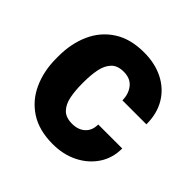

<svg xmlns="http://www.w3.org/2000/svg" viewBox="-146 -670 812 812"><g transform="rotate(45 260.5 -264.0)"><path d="M271.5 -108.9Q308.1 -108.9 330.1 -129.2Q352.1 -149.4 352.1 -185.1H495.6Q495.6 -127.4 466.1 -83.5Q436.5 -39.6 386.7 -14.9Q336.9 9.8 274.4 9.8Q192.4 9.8 137.9 -25.6Q83.5 -61 56.2 -121.6Q28.8 -182.1 28.8 -257.8V-270.5Q28.8 -346.2 55.9 -406.7Q83 -467.3 137.7 -502.7Q192.4 -538.1 273.9 -538.1Q339.4 -538.1 389.2 -512.9Q439 -487.8 467.3 -441.2Q495.6 -394.5 495.6 -329.6H352.1Q352.1 -367.2 331.5 -393.3Q311 -419.4 270.5 -419.4Q233.4 -419.4 214.1 -398.7Q194.8 -377.9 188.2 -344Q181.6 -310.1 181.6 -270.5V-257.8Q181.6 -217.8 188.2 -183.8Q194.8 -149.9 214.1 -129.4Q233.4 -108.9 271.5 -108.9Z"/></g></svg>

Font: Vazirmatn RD FD ExtraBold
Style: Regular
Weight: 800
Designer: Saber Rastikerdar
Foundry: Saber Rastikerdar
Version: Version 33.003